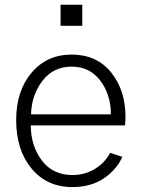

<svg xmlns="http://www.w3.org/2000/svg" viewBox="-20 -756 583 794"><path d="M230.5 -649.4V-736.3H320.3V-649.4ZM46.9 -259.8Q46.9 -379.9 110.4 -455.1Q173.8 -530.3 276.4 -530.3Q379.9 -530.3 439.5 -456.5Q499 -382.8 499 -272.5Q499 -260.7 497.1 -237.3H107.4Q107.4 -153.3 152.8 -92.8Q198.2 -32.2 279.3 -32.2Q331.1 -32.2 372.6 -57.6Q414.1 -83 435.5 -124L486.3 -107.4Q460.9 -52.7 408.2 -17.6Q355.5 17.6 279.3 17.6Q173.8 17.6 110.4 -59.1Q46.9 -135.7 46.9 -259.8ZM108.4 -283.2H438.5Q438.5 -365.2 394.5 -422.9Q350.6 -480.5 276.4 -480.5Q200.2 -480.5 155.3 -421.4Q110.4 -362.3 108.4 -283.2Z"/></svg>

Font: Gothic A1 Light
Style: Regular
Weight: 300
Version: Version 2.50